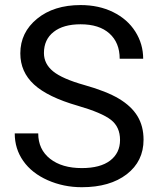

<svg xmlns="http://www.w3.org/2000/svg" viewBox="-20 -741 633 770"><path d="M292 -316.9C356.1 -298.3 400.4 -279.5 424.8 -260.5C449.2 -241.5 461.4 -214.5 461.4 -179.7C461.4 -144.9 448.2 -117.4 421.9 -97.2C395.5 -77 357.6 -66.9 308.1 -66.9C255 -66.9 212.6 -79.3 180.9 -104.2C149.2 -129.2 133.3 -163.1 133.3 -206.1H39.1C39.1 -164.7 50.5 -127.8 73.5 -95.2C96.4 -62.7 129.1 -37 171.4 -18.3C213.7 0.4 259.3 9.8 308.1 9.8C383.3 9.8 443.4 -7.6 488.3 -42.2C533.2 -76.9 555.7 -123 555.7 -180.7C555.7 -216.8 547.6 -248.2 531.5 -274.9C515.4 -301.6 490.6 -325 457.3 -345C423.9 -365 377.7 -383.3 318.6 -399.9C259.5 -416.5 217.7 -434.8 193.1 -454.8C168.5 -474.9 156.2 -499.3 156.2 -528.3C156.2 -564.5 169.2 -592.7 195.1 -613C220.9 -633.4 257 -643.6 303.2 -643.6C353 -643.6 391.6 -631.3 418.9 -606.7C446.3 -582.1 460 -548.3 460 -505.4H554.2C554.2 -544.8 543.7 -581.1 522.7 -614.3C501.7 -647.5 472.1 -673.5 433.8 -692.4C395.6 -711.3 352.1 -720.7 303.2 -720.7C231.6 -720.7 173.4 -702.4 128.7 -665.8C83.9 -629.2 61.5 -582.8 61.5 -526.9C61.5 -477.4 79.8 -435.8 116.5 -402.1C153.1 -368.4 211.6 -340 292 -316.9Z"/></svg>

Font: Roboto1
Style: rg
Weight: 400
Designer: Google
Version: Version 2.137; 2017